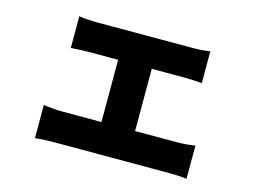

<svg xmlns="http://www.w3.org/2000/svg" viewBox="-84 -700 1169 882"><g transform="rotate(15 500.0 -259.0)"><path d="M193 -556V-405C215 -407 253 -409 278 -409H417V-113H229C202 -113 168 -116 141 -120V38C169 34 203 33 229 33H781C800 33 840 34 862 38V-120C841 -117 811 -113 781 -113H577V-409H734C757 -409 789 -407 816 -405V-556C790 -552 758 -550 734 -550H278C253 -550 215 -552 193 -556Z"/></g></svg>

Font: Noto Sans JP Black
Style: Regular
Weight: 900
Designer: Ryoko NISHIZUKA 西塚涼子 (kana, bopomofo & ideographs); Paul D. Hunt (Latin, Greek & Cyrillic); Sandoll Communications 산돌커뮤니
Foundry: Adobe
Version: Version 2.002;hotconv 1.0.116;makeotfexe 2.5.65601